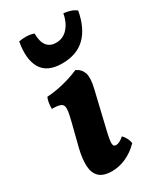

<svg xmlns="http://www.w3.org/2000/svg" viewBox="-184 -784 729 862"><g transform="rotate(-30 180.5 -353.0)"><path d="M133.4 9Q87.9 9 66.9 -11.6Q46 -32.2 44.4 -68.9Q42.9 -105.6 54.4 -154.3L83.9 -270.1Q95.3 -313.3 96.2 -334.5Q97.1 -355.6 83.6 -362.2Q70.1 -368.7 37.6 -368.7Q37.2 -383.3 39.4 -398.6Q41.7 -413.8 47.3 -426Q76.4 -427.5 106.7 -433.4Q137 -439.4 165.1 -448.1Q193.1 -456.9 216.1 -467Q242.4 -454.5 251 -429Q259.6 -403.4 247.3 -351.9L202.2 -162Q190.3 -112 192 -97.7Q193.7 -83.5 206.1 -83.5Q214.1 -83.5 224.7 -88.4Q235.3 -93.3 247.7 -104.6Q256.7 -97 264.1 -83Q271.5 -69 273 -54.9Q241.9 -23.3 205.9 -7.2Q169.8 9 133.4 9ZM180.9 -521.8Q104.3 -521.8 75.4 -569.9Q46.5 -618 62 -704.3Q79.3 -707.8 100 -707.6Q120.6 -707.3 139.5 -700.6Q139.5 -659 155.5 -637.5Q171.5 -616 203.8 -616Q240.1 -616 264.6 -643.6Q289.1 -671.1 297 -714.8Q315.9 -712.9 332.5 -707.3Q349 -701.7 360.8 -692.1Q345.3 -607.9 300.8 -564.8Q256.4 -521.8 180.9 -521.8Z"/></g></svg>

Font: Vollkorn
Style: Italic
Weight: 400
Italic angle: -11°
Designer: Friedrich Althausen
Foundry: Friedrich Althausen
Version: Version 5.001